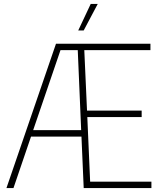

<svg xmlns="http://www.w3.org/2000/svg" viewBox="-20 -964 813 984"><path d="M13 0 267 -740H751V-707H412L426 -397H706V-364H427.5L442 -33H756V0H409L397.5 -264H139L49 0ZM290 -707 150 -297H396L378.5 -707ZM381 -808 445 -944H481L409 -808Z"/></svg>

Font: Encode Sans Condensed Thin
Style: Regular
Weight: 100
Width: 3
Designer: Multiple Designers
Foundry: Impallari Type
Version: Version 3.000; ttfautohint (v1.8.3) -l 8 -r 50 -G 200 -x 14 